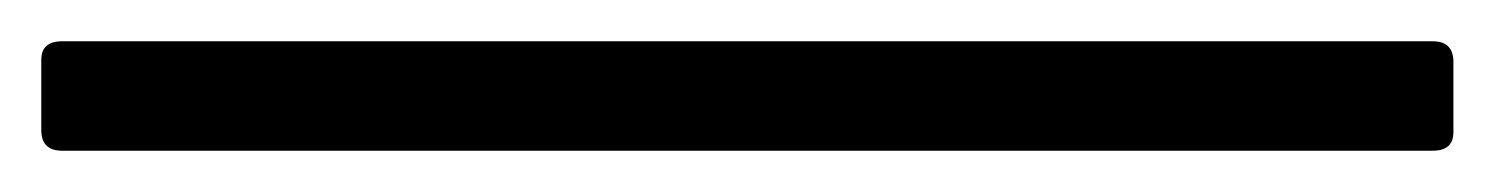

<svg xmlns="http://www.w3.org/2000/svg" viewBox="-27 57 724 93"><path d="M3 130Q-7 130 -7 120V86Q-7 77 3 77H667Q677 77 677 87V121Q677 130 667 130Z"/></svg>

Font: Hahmlet SemiBold
Style: Regular
Weight: 600
Version: Version 1.002